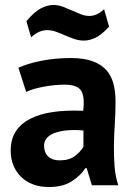

<svg xmlns="http://www.w3.org/2000/svg" viewBox="-20 -743 536 771"><path d="M23 0ZM54 -471Q94 -489 149 -499.5Q204 -510 264 -510Q316 -510 351 -497.5Q386 -485 406.5 -462Q427 -439 435.5 -407Q444 -375 444 -335Q444 -291 441 -246.5Q438 -202 437.5 -159Q437 -116 440 -75.5Q443 -35 455 1H349L328 -68H323Q303 -37 267.5 -14.5Q232 8 176 8Q141 8 113 -2.5Q85 -13 65 -32.5Q45 -52 34 -78.5Q23 -105 23 -138Q23 -184 43.5 -215.5Q64 -247 102.5 -266.5Q141 -286 194.5 -293.5Q248 -301 314 -298Q321 -354 306 -378.5Q291 -403 239 -403Q200 -403 156.5 -395Q113 -387 85 -374ZM219 -99Q258 -99 281 -116.5Q304 -134 315 -154V-219Q284 -222 255.5 -220Q227 -218 205 -211Q183 -204 170 -191Q157 -178 157 -158Q157 -130 173.5 -114.5Q190 -99 219 -99ZM86 -658Q117 -695 143.5 -709Q170 -723 194 -723Q214 -723 232.5 -716Q251 -709 269 -701Q287 -693 304 -686Q321 -679 339 -679Q353 -679 367.5 -685Q382 -691 398 -706L418 -636Q389 -604 364.5 -592Q340 -580 317 -580Q297 -580 278 -586.5Q259 -593 241 -601Q223 -609 205 -615.5Q187 -622 169 -622Q154 -622 138 -615.5Q122 -609 105 -593Z"/></svg>

Font: PT Sans
Style: Bold
Weight: 700
Version: Version 2.003W OFL; ttfautohint (v1.6)